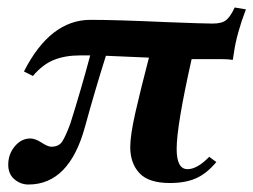

<svg xmlns="http://www.w3.org/2000/svg" viewBox="-20 -483 677 513"><path d="M2 -43Q2 -71 19.5 -92Q37 -113 61 -113Q74 -113 91 -102Q108 -91 117 -91Q137 -91 146 -104.5Q155 -118 168 -153Q197 -245 221 -335H195Q153 -335 123 -322.5Q93 -310 68 -280L44 -292Q114 -430 222 -430Q290 -430 422 -424Q526 -420 548 -420Q573 -420 584.5 -429.5Q596 -439 607 -463L637 -458Q612 -392 605 -342L602 -323Q590 -325 572 -325H492Q452 -147 452 -85Q452 -31 481 -31Q507 -31 539 -64L558 -50Q532 -19 503.5 -6.5Q475 6 434 6Q377 6 352.5 -20.5Q328 -47 328 -90Q328 -122 342 -183.5Q356 -245 378 -329L263 -334Q233 -239 207 -144Q165 10 56 10Q35 10 18.5 -4Q2 -18 2 -43Z"/></svg>

Font: Unna
Style: Bold Italic
Weight: 700
Italic angle: -8.05°
Designer: Jorge de Buen Unna
Foundry: Omnibus-Type
Version: Version 2.008